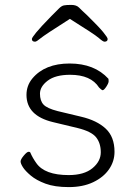

<svg xmlns="http://www.w3.org/2000/svg" viewBox="-20 -745 550 783"><path d="M406 -575Q400 -575 383 -590Q366 -605 265 -668Q161 -602 145 -588.5Q129 -575 123 -575Q110 -575 110 -586Q110 -591 127.5 -612.5Q145 -634 190 -680Q210 -700 220.5 -710.5Q231 -721 240.5 -723Q250 -725 271 -725Q292 -725 303 -713.5Q314 -702 335 -683Q382 -637 400.5 -614.5Q419 -592 419 -586Q419 -575 406 -575ZM296 -223 196 -247Q88 -273 88 -358Q88 -396 112 -425Q163 -486 264 -486Q365 -486 422 -424Q423 -421 423 -413.5Q423 -406 413.5 -391.5Q404 -377 398 -377Q394 -378 384 -388Q351 -440 266 -440Q206 -440 174.5 -416Q143 -392 143 -363Q143 -334 157.5 -318.5Q172 -303 215 -292L311 -269Q375 -254 411 -220.5Q447 -187 447 -126Q447 -87 424.5 -54.5Q402 -22 360 -2Q318 18 260.5 18Q203 18 165.5 4Q128 -10 105.5 -29Q83 -48 73.5 -63Q64 -78 64 -86.5Q64 -95 77 -110.5Q90 -126 96.5 -126Q103 -126 104 -122Q113 -101 128 -80Q162 -31 260 -31Q323 -31 357 -59Q391 -87 391 -124Q391 -161 372 -185Q353 -209 296 -223Z"/></svg>

Font: Moon Stars Kai T Light
Style: Regular
Weight: 300
Designer: GuiWonder
Version: Version 1.101